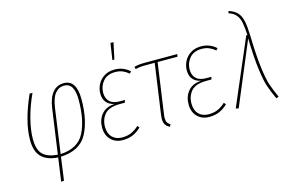

<svg xmlns="http://www.w3.org/2000/svg" viewBox="-111 -1006 2238 1471"><g transform="rotate(-15 1008.0 -270.0)"><path d="M524 -376Q524 -209 467.5 -103Q411 3 258 10L233 193L210 196L236 10Q148 4 105 -40Q62 -84 62 -175Q62 -318 151 -519H174Q133 -431 109 -340Q85 -249 85 -176Q85 -90 122.5 -53.5Q160 -17 239 -11L289 -366Q301 -448 335.5 -488.5Q370 -529 423 -529Q524 -529 524 -376ZM310 -359 261 -10Q400 -17 451 -116Q502 -215 502 -376Q502 -510 422 -510Q379 -510 350 -475Q321 -440 310 -359Z M620 -124Q620 -185 655 -227.5Q690 -270 760 -274Q720 -282 697 -308Q674 -334 674 -379Q674 -416 691.5 -450.5Q709 -485 743.5 -507Q778 -529 827 -529Q895 -529 946 -483L933 -468Q909 -488 884 -498.5Q859 -509 826 -509Q763 -509 730 -470Q697 -431 697 -379Q697 -335 723 -309Q749 -283 803 -283H844L838 -263H798Q713 -263 678 -223Q643 -183 643 -123Q643 -71 672 -41Q701 -11 750 -11Q793 -11 824 -25Q855 -39 884 -66L897 -51Q868 -22 832.5 -6Q797 10 750 10Q692 10 656 -26.5Q620 -63 620 -124ZM850 -734 874 -733 846 -603H830Z M1104 -96Q1102 -86 1102 -69Q1102 -48 1109 -35.5Q1116 -23 1133 -13L1124 5Q1100 -7 1089.5 -24.5Q1079 -42 1079 -69Q1079 -77 1081 -97L1138 -499H1064Q1037 -499 1020.5 -497Q1004 -495 985 -490L980 -509Q1013 -519 1067 -519H1322L1319 -499H1161Z M1306 -124Q1306 -185 1341 -227.5Q1376 -270 1446 -274Q1406 -282 1383 -308Q1360 -334 1360 -379Q1360 -416 1377.5 -450.5Q1395 -485 1429.5 -507Q1464 -529 1513 -529Q1581 -529 1632 -483L1619 -468Q1595 -488 1570 -498.5Q1545 -509 1512 -509Q1449 -509 1416 -470Q1383 -431 1383 -379Q1383 -335 1409 -309Q1435 -283 1489 -283H1530L1524 -263H1484Q1399 -263 1364 -223Q1329 -183 1329 -123Q1329 -71 1358 -41Q1387 -11 1436 -11Q1479 -11 1510 -25Q1541 -39 1570 -66L1583 -51Q1554 -22 1518.5 -6Q1483 10 1436 10Q1378 10 1342 -26.5Q1306 -63 1306 -124Z M1899 -510Q1903 -350 1915.5 -254Q1928 -158 1944 -111Q1960 -64 1988 -3L1968 5Q1940 -56 1923.5 -104Q1907 -152 1894.5 -246Q1882 -340 1878 -494L1669 5L1647 0L1870 -521L1879 -520Q1876 -583 1868.5 -620.5Q1861 -658 1841 -682.5Q1821 -707 1782 -719L1787 -736Q1832 -722 1855.5 -695.5Q1879 -669 1888 -625.5Q1897 -582 1899 -510Z"/></g></svg>

Font: Fira Sans Extra Condensed Thin
Style: Italic
Weight: 250
Width: 3
Italic angle: -8°
Designer: Carrois Corporate & Edenspiekermann AG
Foundry: Carrois Corporate GbR & Edenspiekermann AG
Version: Version 4.203